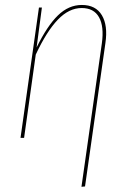

<svg xmlns="http://www.w3.org/2000/svg" viewBox="-20 -548 516 763"><path d="M305.2 -528.3Q360.4 -528.3 384.8 -487.5Q409.2 -446.8 398.9 -377L317.9 192.9L303.7 194.3L384.8 -376Q394 -442.9 373.5 -479.5Q353 -516.1 304.7 -516.1Q254.4 -516.1 210 -470Q165.5 -423.8 122.1 -331.1L75.7 0H61.5L134.8 -518.1H146.5L125.5 -359.4Q167.5 -445.3 210.2 -486.8Q252.9 -528.3 305.2 -528.3Z"/></svg>

Font: Fira Sans Compressed Hair
Style: Italic
Weight: 100
Width: 3
Italic angle: -8°
Designer: Carrois Corporate & Edenspiekermann AG
Foundry: Carrois Corporate GbR & Edenspiekermann AG
Version: Version 4.203;PS 004.203;hotconv 1.0.88;makeotf.lib2.5.64775